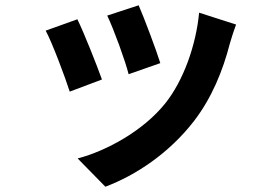

<svg xmlns="http://www.w3.org/2000/svg" viewBox="-20 -614 1040 727"><path d="M505 -594 386 -555C411 -503 455 -382 467 -333L587 -375C573 -421 524 -551 505 -594ZM874 -521 734 -566C722 -441 674 -308 606 -223C523 -119 384 -43 274 -14L379 93C496 49 621 -35 714 -155C782 -243 824 -347 850 -448C856 -468 862 -489 874 -521ZM273 -541 153 -498C177 -454 227 -321 244 -267L366 -313C346 -369 298 -490 273 -541Z"/></svg>

Font: Source Han Sans KR
Style: Bold
Weight: 700
Designer: Ryoko NISHIZUKA 西塚涼子 (kana, bopomofo & ideographs); Paul D. Hunt (Latin, Greek & Cyrillic); Sandoll Communications 산돌커뮤니
Foundry: Adobe
Version: Version 2.004;hotconv 1.0.118;makeotfexe 2.5.65603